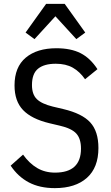

<svg xmlns="http://www.w3.org/2000/svg" viewBox="-20 -959 571 991"><path d="M263 12Q185 12 129 -17.5Q73 -47 35 -104L99 -161Q131 -116 171.5 -92Q212 -68 264 -68Q398 -68 398 -192Q398 -243 374 -269.5Q350 -296 290 -310L235 -323Q143 -345 99 -391Q55 -437 55 -518Q55 -613 113 -661.5Q171 -710 271 -710Q346 -710 396 -684.5Q446 -659 483 -602L419 -550Q392 -589 356 -609.5Q320 -630 268 -630Q208 -630 176.5 -604.5Q145 -579 145 -520Q145 -472 170 -447.5Q195 -423 252 -409L307 -396Q404 -373 446 -327Q488 -281 488 -195Q488 -94 428.5 -41Q369 12 263 12ZM314 -939 420 -791 374 -757 266 -875 158 -757 112 -791 218 -939Z"/></svg>

Font: IBM Plex Sans Cond Text
Style: Regular
Weight: 450
Width: 3
Designer: Mike Abbink, Paul van der Laan, Pieter van Rosmalen
Foundry: Bold Monday
Version: Version 1.3